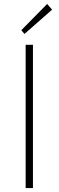

<svg xmlns="http://www.w3.org/2000/svg" viewBox="-20 -953 297 973"><path d="M110 0V-726H147V0ZM104 -781 88 -800 219 -933 244 -904Z"/></svg>

Font: Noto Sans KR Thin Thin
Style: Regular
Weight: 250
Version: Version 2.004-H2;hotconv 1.0.118;makeotfexe 2.5.65603